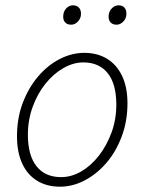

<svg xmlns="http://www.w3.org/2000/svg" viewBox="-20 -691 544 723"><path d="M206 12Q156 12 119.5 -10.5Q83 -33 63.5 -75.5Q44 -118 44 -178Q44 -246 65.5 -303Q87 -360 123 -402.5Q159 -445 204.5 -468.5Q250 -492 297 -492Q347 -492 383.5 -469.5Q420 -447 440 -404.5Q460 -362 460 -302Q460 -235 438.5 -177.5Q417 -120 381 -78Q345 -36 299.5 -12Q254 12 206 12ZM210 -24Q249 -24 286 -45.5Q323 -67 352.5 -105Q382 -143 400 -192Q418 -241 418 -297Q418 -375 385.5 -415.5Q353 -456 294 -456Q256 -456 218.5 -434.5Q181 -413 151 -375.5Q121 -338 103 -288.5Q85 -239 85 -184Q85 -106 117.5 -65Q150 -24 210 -24ZM248 -598Q234 -598 226 -606Q218 -614 218 -628Q218 -647 229 -659Q240 -671 255 -671Q268 -671 276.5 -663Q285 -655 285 -639Q285 -622 273.5 -610Q262 -598 248 -598ZM419 -598Q405 -598 397 -606Q389 -614 389 -628Q389 -647 400.5 -659Q412 -671 426 -671Q440 -671 448 -663Q456 -655 456 -639Q456 -622 444.5 -610Q433 -598 419 -598Z"/></svg>

Font: Source Sans 3 ExtraLight Light
Style: Italic
Weight: 300
Italic angle: -11°
Version: Version 3.052;hotconv 1.1.0;makeotfexe 2.6.0